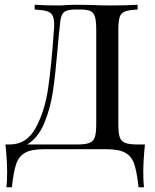

<svg xmlns="http://www.w3.org/2000/svg" viewBox="-20 -628 651 808"><path d="M583 98Q583 138 586 160H563Q556 95 545 62.5Q534 30 507.5 15Q481 0 429 0H164Q112 0 85.5 15Q59 30 48 62.5Q37 95 30 160H7Q10 138 10 98Q10 46 3 -20H21Q92 -20 130 -89.5Q168 -159 182 -253Q196 -347 207 -502Q208 -510 208 -524Q208 -550 201 -563Q194 -576 177 -581Q160 -586 126 -588V-608Q168 -605 229 -605Q240 -605 264 -607L297 -608L364 -607Q410 -605 440 -605Q517 -605 559 -608V-588Q523 -586 506.5 -580Q490 -574 484 -557Q478 -540 478 -502V-106Q478 -68 484 -50.5Q490 -33 507 -26.5Q524 -20 559 -20H590Q583 46 583 98ZM385 -502Q385 -540 379.5 -558Q374 -576 359.5 -582Q345 -588 314 -588H301Q270 -588 256.5 -581.5Q243 -575 238 -558.5Q233 -542 230 -502Q227 -479 225.5 -457.5Q224 -436 222 -418Q213 -313 202.5 -242Q192 -171 166 -109Q140 -47 94 -20H304Q339 -20 356 -26.5Q373 -33 379 -50.5Q385 -68 385 -106Z"/></svg>

Font: Playfair Display SC
Style: Regular
Weight: 400
Designer: Claus Eggers Sørensen
Foundry: Claus Eggers Sørensen
Version: Version 1.200; ttfautohint (v1.6)